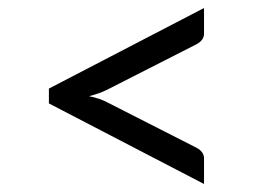

<svg xmlns="http://www.w3.org/2000/svg" viewBox="-20 -576 630 479"><path d="M102 -318V-355L489 -556V-492Q489 -476 471 -466L247 -352Q237 -347 225.5 -343Q214 -339 202 -336Q228 -331 247 -321L471 -207Q489 -197 489 -181V-117Z"/></svg>

Font: Aleo
Style: Regular
Weight: 400
Designer: Alessio Laiso
Foundry: Alessio Laiso
Version: Version 2.001; ttfautohint (v1.8.4.7-5d5b);gftools[0.9.29]